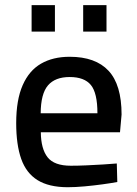

<svg xmlns="http://www.w3.org/2000/svg" viewBox="-20 -738 547 768"><path d="M249.8 10.9Q175.1 10.5 130.1 -17.5Q85 -45.5 64.9 -102.2Q44.8 -159 44.8 -245.6Q44.8 -338.3 70.6 -397Q96.3 -455.7 144 -483.3Q191.7 -510.9 258.7 -510.9Q362 -510.9 414.2 -454.9Q466.3 -399 466.3 -279.7L460 -209H143.3Q143.9 -142.4 170.5 -108.7Q197 -75.1 263.3 -75.1Q291.8 -75.1 325.8 -76.6Q359.7 -78.1 392.1 -80.1Q424.5 -82.1 447.2 -84.1L449.2 -10Q425.2 -5.5 390.3 -0.7Q355.4 4.1 318.3 7.5Q281.2 10.9 249.8 10.9ZM142.7 -284.9H369.7Q369.7 -366.1 343.5 -398Q317.3 -429.9 258.7 -429.9Q200.7 -429.9 172 -396.6Q143.3 -363.2 142.7 -284.9ZM312.7 -611.6V-717.6H406V-611.6ZM106.4 -611.6V-717.6H199.7V-611.6Z"/></svg>

Font: Titillium Web SemiBold
Style: Regular
Weight: 600
Designer: Mohamed Gaber, Accademia di Belle Arti di Urbino
Foundry: Kief Type Foundry, Accademia di Belle Arti di Urbino
Version: Version 3.000; ttfautohint (v1.8.4)